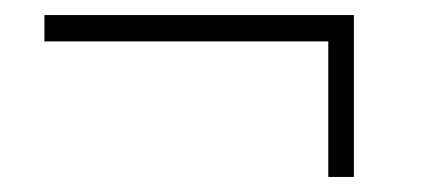

<svg xmlns="http://www.w3.org/2000/svg" viewBox="-20 -391 580 255"><path d="M450 -371V-156H416V-336H39V-371Z"/></svg>

Font: Gontserrat ExtraLight
Style: Regular
Weight: 275
Designer: Julieta Ulanovsky
Foundry: Julieta Ulanovsky
Version: Version 6.001